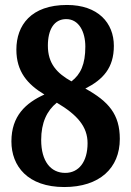

<svg xmlns="http://www.w3.org/2000/svg" viewBox="-20 -744 529 774"><path d="M239 10C381 10 463 -66 463 -184C463 -283 418 -335 324 -387C395 -423 439 -470 439 -559C439 -652 375 -724 250 -724C105 -724 46 -642 46 -544C46 -455 91 -404 159 -363C84 -329 26 -277 26 -174C26 -74 92 10 239 10ZM268 -416C209 -449 173 -488 173 -560C173 -625 198 -667 247 -667C298 -667 324 -616 324 -556C324 -485 305 -444 268 -416ZM243 -47C185 -47 146 -93 146 -180C146 -249 169 -298 209 -330C292 -281 333 -233 333 -167C333 -91 297 -47 243 -47Z"/></svg>

Font: Noto Serif Devanagari Condensed
Style: Bold
Weight: 700
Width: 3
Designer: Universal Thirst, Indian Type Foundry and the Monotype Design Team
Foundry: Monotype Imaging Inc.
Version: Version 2.004